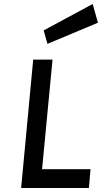

<svg xmlns="http://www.w3.org/2000/svg" viewBox="-20 -943 511 963"><path d="M86 0 146.5 -644H243.5L191 -94.5H434L426 0ZM218 -723 199 -790.5 445 -923 471 -829Z"/></svg>

Font: Karla SemiBold
Style: Italic
Weight: 600
Italic angle: -8°
Designer: Jonathan Pinhorn
Version: Version 2.004;gftools[0.9.33]